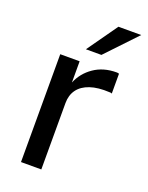

<svg xmlns="http://www.w3.org/2000/svg" viewBox="-137 -794 669 865"><g transform="rotate(20 197.0 -361.5)"><path d="M73.8 -517H166.8V-415.2Q187.2 -464.8 232.4 -495.9Q277.6 -527 340.8 -527Q344.5 -527 347.3 -526.5Q350.2 -526.1 352.6 -524.8V-429.9Q349.2 -431.6 346.3 -431.9L341.1 -432.1Q285.6 -435.1 247.7 -422.2Q209.8 -409.3 190.5 -382.8Q171.2 -356.4 171.2 -318V0H73.8ZM387.1 -723 249.2 -577.5H174.8L277.8 -723Z"/></g></svg>

Font: Public Sans VF
Style: Regular
Weight: 400
Designer: Pablo Impallari, Rodrigo Fuenzalida (Modified by Dan O. Williams and USWDS)
Version: Version 1.003